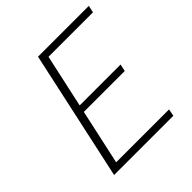

<svg xmlns="http://www.w3.org/2000/svg" viewBox="-179 -788 919 919"><g transform="rotate(-45 280.5 -329.0)"><path d="M475 0H74L217 -658H561L553 -622H252L124 -36H482ZM158 -316 166 -352H470L462 -316Z"/></g></svg>

Font: Ysabeau Infant ExtraLight
Style: Italic
Weight: 250
Italic angle: -12°
Designer: Christian Thalmann (Catharsis Fonts)
Version: Version 2.001;gftools[0.9.30]; featfreeze: ss01,ss02,lnum